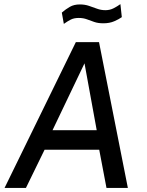

<svg xmlns="http://www.w3.org/2000/svg" viewBox="-20 -932 729 952"><path d="M2.5 0 356 -723H471L614 0H508L472 -189.5H201L108.5 0ZM240.5 -286.5H459.5L399 -618ZM296.5 -813.5 286.5 -869.5Q306 -886.5 326.5 -898.2Q347 -910 376 -910Q400.5 -910 421 -903Q441.5 -896 461.2 -888.8Q481 -881.5 502.5 -881.5Q524.5 -881.5 542.8 -890.8Q561 -900 577 -911.5L584 -847Q569.5 -836.5 546.2 -826.5Q523 -816.5 492.5 -816.5Q466.5 -816.5 447.8 -823Q429 -829.5 411 -836.2Q393 -843 370.5 -843Q347 -843 330.8 -834.8Q314.5 -826.5 296.5 -813.5Z"/></svg>

Font: Public Sans Thin Medium
Style: Italic
Weight: 500
Italic angle: -8°
Version: Version 2.001